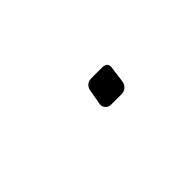

<svg xmlns="http://www.w3.org/2000/svg" viewBox="-5 -527 288 288"><g transform="rotate(-45 139.5 -382.5)"><path d="M146 -358Q141 -358 137.5 -362Q134 -366 135 -371L139 -394Q141 -407 154 -407H176Q189 -407 186 -394L183 -371Q182 -365 178 -361.5Q174 -358 168 -358Z"/></g></svg>

Font: Exo Thin ExtraLight
Style: Italic
Weight: 250
Italic angle: -9°
Version: Version 2.000